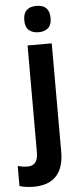

<svg xmlns="http://www.w3.org/2000/svg" viewBox="-112 -794 443 1068"><g transform="rotate(-5 110.0 -260.5)"><path d="M60 -687Q60 -725 79 -743Q98 -761 134 -761Q207 -761 207 -687Q207 -649 187.5 -631.5Q168 -614 134 -614Q100 -614 80 -631.5Q60 -649 60 -687ZM35 240Q14 240 -7.5 237.5Q-29 235 -47 229V117Q-18 125 9 125Q36 125 51 107.5Q66 90 66 49V-546H201V60Q201 147 159.5 193Q118 239 35 240Z"/></g></svg>

Font: Noto Sans Gujarati Condensed
Style: Bold
Weight: 700
Width: 3
Designer: Jelle Bosma - Monotype Design Team, Universal Thirst
Foundry: Monotype Imaging Inc.
Version: Version 2.106; ttfautohint (v1.8.4.7-5d5b)